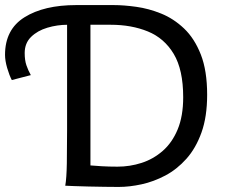

<svg xmlns="http://www.w3.org/2000/svg" viewBox="-20 -738 902 763"><path d="M339.4 -692.9V-80.6Q356.4 -79.1 384.3 -77.4Q412.1 -75.7 446.8 -75.7Q496.1 -75.7 542.5 -90.6Q588.9 -105.5 626.5 -138.2Q664.1 -170.9 686 -223.6Q708 -276.4 708 -351.6Q708 -460.9 670.4 -523.7Q632.8 -586.4 567.6 -613Q502.4 -639.6 419.9 -639.6H249Q207.5 -639.6 168.2 -627.9Q128.9 -616.2 103.5 -591.3Q78.1 -566.4 78.1 -527.3Q78.1 -498.5 85 -478.5Q91.8 -458.5 102.5 -439.5L26.9 -419.9Q17.1 -438.5 8.5 -467.8Q0 -497.1 0 -520Q0 -621.1 77.4 -669.4Q154.8 -717.8 282.7 -717.8H432.1Q472.2 -717.8 521.5 -710.9Q570.8 -704.1 620.4 -684.1Q669.9 -664.1 711.4 -624.8Q752.9 -585.4 778.1 -521.2Q803.2 -457 803.2 -361.3Q803.2 -274.4 780.8 -211.7Q758.3 -148.9 720.7 -106.9Q683.1 -64.9 637 -40.5Q590.8 -16.1 542.7 -5.6Q494.6 4.9 451.7 4.9Q428.2 4.9 396 4.4Q363.8 3.9 331.5 3.2Q299.3 2.4 274.2 1.5Q249 0.5 239.3 0Q244.6 -29.3 245.6 -89.6Q246.6 -149.9 246.6 -222.2V-675.8Z"/></svg>

Font: Andika LitF DSA DSG
Style: Regular
Weight: 400
Designer: Victor Gaultney, Annie Olsen, Julie Remington, Don Collingsworth, Eric Hays, Becca Hirsbrunner
Foundry: SIL International
Version: Version 6.200 ; LitF DSA DSG; ttfautohint (v1.8.3.10-c5d8)